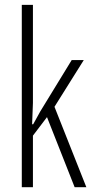

<svg xmlns="http://www.w3.org/2000/svg" viewBox="-20 -780 387 800"><path d="M118.2 -262.2 147.9 -315.9 278.8 -529.8H329.1L207 -335L339.8 0H291L175.8 -292L117.2 -214.8V0H70.8V-759.8H117.2V-351.1L113.8 -262.2Z"/></svg>

Font: TypoPRO Open Sans Condensed
Style: Regular
Weight: 300
Width: 3
Foundry: Ascender Corporation
Version: Version 1.10